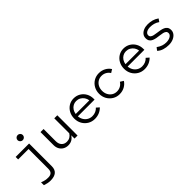

<svg xmlns="http://www.w3.org/2000/svg" viewBox="164 -1890 3272 3272"><g transform="rotate(-45 1800.0 -254.5)"><path d="M385 -604Q359 -604 340.5 -622.5Q322 -641 322 -666Q322 -692 340.5 -710Q359 -728 385 -728Q411 -728 429.5 -710Q448 -692 448 -666Q448 -641 429.5 -622.5Q411 -604 385 -604ZM233 219Q200 219 166 212Q132 205 97 193V124Q140 141 172 147.5Q204 154 243 154Q294 154 321 129Q348 104 348 46V-428H97V-488H421V59Q421 219 233 219Z M873 8Q821 8 781 -15Q741 -38 718.5 -79Q696 -120 696 -173V-488H770V-194Q770 -129 805 -91Q840 -53 900 -53Q941 -53 973.5 -72Q1006 -91 1028 -127V-488H1101V0H1028V-79Q973 8 873 8Z M1512 10Q1442 10 1386 -23.5Q1330 -57 1297.5 -114.5Q1265 -172 1265 -244Q1265 -316 1296 -373Q1327 -430 1380.5 -463Q1434 -496 1500 -496Q1569 -496 1623 -463.5Q1677 -431 1708 -375.5Q1739 -320 1739 -250V-228H1336Q1340 -178 1364 -138.5Q1388 -99 1427.5 -76.5Q1467 -54 1515 -54Q1558 -54 1595.5 -70.5Q1633 -87 1658 -116L1709 -71Q1670 -31 1620 -10.5Q1570 10 1512 10ZM1338 -282H1667Q1661 -326 1637.5 -360Q1614 -394 1578.5 -413.5Q1543 -433 1499 -433Q1458 -433 1424 -414Q1390 -395 1367.5 -361Q1345 -327 1338 -282Z M2108 10Q2039 10 1983.5 -23.5Q1928 -57 1895.5 -114Q1863 -171 1863 -243Q1863 -315 1895.5 -372.5Q1928 -430 1983.5 -463Q2039 -496 2108 -496Q2176 -496 2231 -466Q2286 -436 2318 -385L2259 -348Q2236 -386 2196.5 -408.5Q2157 -431 2108 -431Q2058 -431 2019 -406.5Q1980 -382 1957.5 -340Q1935 -298 1935 -243Q1935 -189 1957.5 -146.5Q1980 -104 2019 -79.5Q2058 -55 2108 -55Q2157 -55 2196.5 -77.5Q2236 -100 2259 -138L2318 -101Q2286 -50 2231 -20Q2176 10 2108 10Z M2712 10Q2642 10 2586 -23.5Q2530 -57 2497.5 -114.5Q2465 -172 2465 -244Q2465 -316 2496 -373Q2527 -430 2580.5 -463Q2634 -496 2700 -496Q2769 -496 2823 -463.5Q2877 -431 2908 -375.5Q2939 -320 2939 -250V-228H2536Q2540 -178 2564 -138.5Q2588 -99 2627.5 -76.5Q2667 -54 2715 -54Q2758 -54 2795.5 -70.5Q2833 -87 2858 -116L2909 -71Q2870 -31 2820 -10.5Q2770 10 2712 10ZM2538 -282H2867Q2861 -326 2837.5 -360Q2814 -394 2778.5 -413.5Q2743 -433 2699 -433Q2658 -433 2624 -414Q2590 -395 2567.5 -361Q2545 -327 2538 -282Z M3295 10Q3230 10 3174 -7.5Q3118 -25 3080 -62L3119 -113Q3166 -79 3208 -65.5Q3250 -52 3293 -52Q3354 -52 3393.5 -76Q3433 -100 3433 -137Q3433 -166 3414.5 -181.5Q3396 -197 3366 -204Q3336 -211 3299.5 -215Q3263 -219 3226.5 -225.5Q3190 -232 3160 -245Q3130 -258 3111.5 -283.5Q3093 -309 3093 -352Q3093 -395 3117.5 -427Q3142 -459 3186 -477.5Q3230 -496 3286 -496Q3341 -496 3390.5 -482.5Q3440 -469 3489 -435L3453 -382Q3412 -411 3369.5 -422.5Q3327 -434 3283 -434Q3228 -434 3194 -413Q3160 -392 3160 -357Q3160 -329 3178.5 -314Q3197 -299 3227.5 -292Q3258 -285 3294.5 -280.5Q3331 -276 3367.5 -269.5Q3404 -263 3434.5 -249.5Q3465 -236 3483.5 -210.5Q3502 -185 3502 -141Q3502 -99 3475 -64.5Q3448 -30 3401 -10Q3354 10 3295 10Z"/></g></svg>

Font: Red Hat Mono VF Light
Style: Regular
Weight: 300
Monospace: yes
Designer: Pentagram, MCKL
Foundry: Pentagram, MCKL
Version: Version 1.023